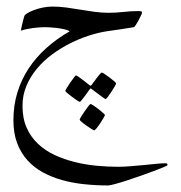

<svg xmlns="http://www.w3.org/2000/svg" viewBox="-20 -212 554 587"><path d="M492.2 293Q492.2 293.9 480.2 299.1Q468.3 304.2 450 311Q431.6 317.9 409.4 325.7Q387.2 333.5 366.9 340.1Q346.7 346.7 331.1 350.8Q315.4 355 310.1 355Q273.9 355 238.5 351.3Q203.1 347.7 171.1 338.9Q139.2 330.1 111.6 315.2Q84 300.3 64 278.1Q43.9 255.9 32.5 225.8Q21 195.8 21 155.8Q21 110.4 33.2 70.6Q45.4 30.8 67.9 -3.2Q90.3 -37.1 122.1 -65.4Q153.8 -93.8 192.9 -116.2Q187.5 -120.1 176.5 -122.6Q165.5 -125 153.8 -126.5Q142.1 -127.9 131.8 -128.4Q121.6 -128.9 117.2 -128.9Q100.6 -128.9 80.1 -126.2Q59.6 -123.5 43.9 -118.2Q43.9 -120.1 45.2 -126Q46.4 -131.8 48.1 -138.9Q49.8 -146 51.5 -152.6Q53.2 -159.2 54.2 -162.1Q54.7 -166 62.7 -171.1Q70.8 -176.3 83 -180.9Q95.2 -185.5 110.1 -188.7Q125 -191.9 140.1 -191.9Q161.6 -191.9 183.1 -189Q204.6 -186 226.3 -182.4Q248 -178.7 269.5 -175.8Q291 -172.9 312.5 -172.9Q335 -172.9 357.7 -175.5Q380.4 -178.2 405.3 -178.2Q408.2 -178.2 411.1 -177.5Q414.1 -176.8 414.1 -172.9Q414.1 -170.9 410.6 -163.8Q407.2 -156.7 403.1 -148.9Q398.9 -141.1 394.8 -135Q390.6 -128.9 389.2 -128.9Q372.6 -126 349.4 -122.6Q326.2 -119.1 305.2 -116.2Q280.3 -112.3 251.5 -103Q222.7 -93.8 194.1 -79.3Q165.5 -64.9 139.4 -45.7Q113.3 -26.4 93 -2.2Q72.8 22 60.8 50.5Q48.8 79.1 48.8 111.8Q48.8 149.9 61.5 178.5Q74.2 207 96.2 227.8Q118.2 248.5 147.2 262Q176.3 275.4 208.7 283.4Q241.2 291.5 275.1 294.7Q309.1 297.9 340.8 297.9Q358.9 297.9 379.9 296.1Q400.9 294.4 420.9 292.5Q440.9 290.5 458.3 288.8Q475.6 287.1 486.8 287.1Q492.2 287.1 492.2 293ZM335 43Q335 44.9 330.6 52.5Q326.2 60.1 320.6 68.6Q314.9 77.1 309.8 84Q304.7 90.8 302.7 90.8Q301.8 90.8 295.2 86.2Q288.6 81.5 280.8 75.7Q272 69.3 260.7 60.5Q258.8 58.6 257.3 58.6Q255.9 58.6 253.9 61.5Q246.1 72.3 240.2 80.6Q234.9 87.9 230 93.8Q225.1 99.6 223.6 99.6Q222.7 99.6 215.6 95Q208.5 90.3 200.4 84.2Q192.4 78.1 186 72.8Q179.7 67.4 179.7 65.9Q179.7 64.5 184.3 56.6Q189 48.8 194.8 40.5Q200.7 32.2 205.8 25.4Q210.9 18.6 211.9 18.6Q214.4 18.6 220.7 23.2Q227.1 27.8 234.4 33.2L252.9 47.9Q256.3 50.3 256.8 50.3Q257.8 50.3 260.7 46.9L274.4 28.3Q279.8 21.5 284.4 15.6Q289.1 9.8 291 9.8Q293 9.8 300 14.4Q307.1 19 314.9 24.9Q322.8 30.8 328.9 36.1Q335 41.5 335 43ZM300.8 139.6Q300.8 141.1 296.4 148.7Q292 156.2 286.6 164.6Q281.2 172.9 275.6 179.7Q270 186.5 268.1 186.5Q266.6 186.5 259.5 182.1Q252.4 177.7 244.4 172.1Q236.3 166.5 230 161.1Q223.6 155.8 223.6 153.8Q223.6 151.9 228.3 144.3Q232.9 136.7 238.8 128.2Q244.6 119.6 250 112.8Q255.4 106 256.8 106Q258.8 106 265.9 110.6Q272.9 115.2 280.8 121.3Q288.6 127.4 294.7 132.8Q300.8 138.2 300.8 139.6Z"/></svg>

Font: Scheherazade
Style: Regular
Weight: 400
Designer: SIL International
Foundry: SIL International
Version: Version 2.100 (build 932/914)